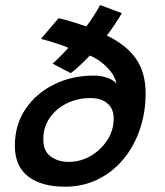

<svg xmlns="http://www.w3.org/2000/svg" viewBox="-20 -714 640 743"><path d="M231.5 8.5Q141 8.5 89.2 -31Q37.5 -70.5 37.5 -150Q37.5 -231.5 79 -292.5Q120.5 -353.5 189.8 -387.5Q259 -421.5 341.5 -421.5Q374 -421.5 399 -411.5Q424 -401.5 430.5 -389Q427 -413 410 -435.2Q393 -457.5 370.2 -474.5Q347.5 -491.5 327.5 -499Q313 -483.5 292.2 -463.8Q271.5 -444 254 -431Q236.5 -440 215.5 -450.8Q194.5 -461.5 183.5 -468Q190.5 -473.5 202.5 -485.2Q214.5 -497 226.5 -509.5Q238.5 -522 244.5 -529Q224.5 -538 192.5 -548Q160.5 -558 138.5 -563.5L206.5 -643.5Q220.5 -641 242.8 -634.5Q265 -628 285.5 -621.2Q306 -614.5 314 -611.5Q326 -627 341.5 -651Q357 -675 367.5 -694.5L451.5 -663Q440.5 -644 423.8 -619Q407 -594 393.5 -576.5Q468.5 -540.5 506 -487Q543.5 -433.5 543.5 -353Q543.5 -279 521.2 -213.5Q499 -148 457.8 -98.2Q416.5 -48.5 359 -20Q301.5 8.5 231.5 8.5ZM246 -87.5Q291 -87.5 330.8 -110.5Q370.5 -133.5 395.2 -171.8Q420 -210 420 -256Q420 -292 396.5 -313.2Q373 -334.5 330 -334.5Q280.5 -334.5 239 -314.2Q197.5 -294 172.5 -258Q147.5 -222 147.5 -174Q147.5 -129.5 176.2 -108.5Q205 -87.5 246 -87.5Z"/></svg>

Font: Grandstander Medium
Style: Italic
Weight: 500
Italic angle: -15°
Designer: Tyler Finck
Foundry: Etcetera Type Co
Version: Version 1.200; ttfautohint (v1.8.3)